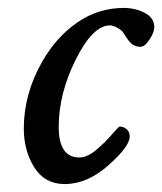

<svg xmlns="http://www.w3.org/2000/svg" viewBox="-20 -450 409 484"><path d="M292 -430Q321 -430 345 -417.5Q369 -405 369 -381Q369 -369 357 -350.5Q345 -332 334 -332Q323 -332 314 -338Q305 -344 292 -366Q288 -373 276.5 -379.5Q265 -386 257 -386Q214 -386 171 -300Q128 -214 128 -130Q128 -53 180 -53Q200 -53 223 -72.5Q246 -92 262.5 -111.5Q279 -131 282 -131Q291 -131 299 -124.5Q307 -118 307 -106Q307 -81 253.5 -33.5Q200 14 143 14Q93 14 66.5 -28Q40 -70 40 -126Q40 -213 86 -294Q122 -357 175 -393.5Q228 -430 292 -430Z"/></svg>

Font: EB Garamond 08
Style: Italic
Weight: 400
Italic angle: -14°
Version: Version 0.016